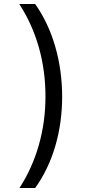

<svg xmlns="http://www.w3.org/2000/svg" viewBox="-20 -812 443 967"><path d="M78 135H157C247 10 293 -152 293 -325C293 -498 247 -665 157 -792H77C164 -658 209 -499 209 -326C209 -155 163 4 78 135Z"/></svg>

Font: Noto Sans Bengali SemiCondensed
Style: Regular
Weight: 400
Width: 4
Designer: Jelle Bosma - Monotype Design Team
Foundry: Monotype Imaging Inc.
Version: Version 2.003